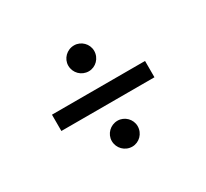

<svg xmlns="http://www.w3.org/2000/svg" viewBox="-107 -690 872 812"><g transform="rotate(-30 329.5 -284.0)"><path d="M556.8 -323.9H102.3V-244.3H556.8ZM265.6 -100.9C265.6 -65.3 294 -36.9 329.5 -36.9C363.6 -36.9 392 -65.3 392 -100.9C392 -134.9 363.6 -163.4 329.5 -163.4C294 -163.4 265.6 -134.9 265.6 -100.9ZM265.6 -468.8C265.6 -433.2 294 -404.8 329.5 -404.8C363.6 -404.8 392 -433.2 392 -468.8C392 -502.8 363.6 -531.2 329.5 -531.2C294 -531.2 265.6 -502.8 265.6 -468.8Z"/></g></svg>

Font: Margiela Sans
Style: Regular
Weight: 400
Designer: Stefan Endress, Andreas Faust
Version: Version 1.100;FEAKit 1.0